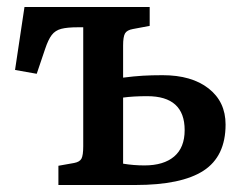

<svg xmlns="http://www.w3.org/2000/svg" viewBox="-20 -529 696 549"><path d="M147 0V-55L192 -63Q208 -66 213 -75.5Q218 -85 218 -111V-451H203Q172 -451 155 -446.5Q138 -442 128 -429Q118 -416 109 -389L85 -318L23 -329L50 -509H408V-455L360 -446Q343 -443 337.5 -433.5Q332 -424 332 -399V-307Q363 -311 388 -312.5Q413 -314 445 -314Q528 -314 576.5 -276Q625 -238 625 -173Q625 -82 562 -41Q499 0 367 0ZM393 -56Q448 -56 478 -81.5Q508 -107 508 -157Q508 -254 401 -254Q361 -254 332 -250V-61Q362 -56 393 -56Z"/></svg>

Font: Literata 12pt Medium
Style: Regular
Weight: 500
Designer: Latin by Veronika Burian and Jose Scaglione. Greek by Irene Vlachou. Cyrillic by Vera Evstafieva.
Foundry: TypeTogether
Version: Version 3.002